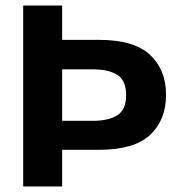

<svg xmlns="http://www.w3.org/2000/svg" viewBox="-20 -670 642 690"><path d="M203.3 0H63.3V-650H203.3V-526.7H336.7Q461.7 -526.7 519.2 -472.9Q576.7 -419.2 576.7 -329.2Q576.7 -239.2 519.6 -185.4Q462.5 -131.7 336.7 -131.7H203.3ZM203.3 -420.8V-235.8H314.2Q370 -235.8 401.7 -255.8Q433.3 -275.8 433.3 -328.3Q433.3 -380.8 401.7 -400.8Q370 -420.8 314.2 -420.8Z"/></svg>

Font: Familjen Grotesk Variable
Style: Regular
Weight: 400
Designer: Anders Wikstroem, Jonas Baeckman, Matilda Gysing, Kristian Moeller
Foundry: Familjen STHLM AB
Version: Version 2.000